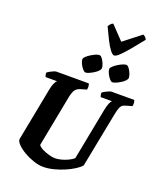

<svg xmlns="http://www.w3.org/2000/svg" viewBox="-205 -1312 1201 1437"><g transform="rotate(20 395.5 -593.5)"><path d="M315 0Q279 0 237.5 -14Q196 -28 159.5 -49.5Q123 -71 100.5 -94Q78 -117 79 -135L161 -559Q166 -587 175.5 -609Q185 -631 195 -638H103Q102 -642 99 -651Q96 -660 97 -671Q104 -678 118 -685.5Q132 -693 145.5 -698.5Q159 -704 165 -704H424Q426 -699 428.5 -687Q431 -675 427 -656L382 -643Q353 -635 339.5 -616Q326 -597 318 -557L239 -147Q249 -132 274 -119.5Q299 -107 327.5 -99Q356 -91 375 -91Q410 -91 452.5 -106.5Q495 -122 520 -144L600 -558Q607 -593 616 -613.5Q625 -634 633 -638H542Q541 -642 538 -651Q535 -660 536 -671Q543 -678 557 -685.5Q571 -693 584.5 -698.5Q598 -704 604 -704H786Q788 -699 790.5 -687Q793 -675 789 -656L750 -645Q731 -640 719 -633.5Q707 -627 699 -608.5Q691 -590 683 -550L598 -115Q584 -97 553 -77Q522 -57 481.5 -39.5Q441 -22 397.5 -11Q354 0 315 0ZM586 -772Q576 -772 563 -787Q550 -802 540 -822.5Q530 -843 530 -857Q530 -867 543 -879.5Q556 -892 575 -904Q594 -916 612 -923.5Q630 -931 640 -931Q651 -931 662.5 -916Q674 -901 682.5 -880.5Q691 -860 691 -845Q691 -835 679 -822Q667 -809 649 -798Q631 -787 614 -779.5Q597 -772 586 -772ZM372 -772Q362 -772 349 -787Q336 -802 326 -822.5Q316 -843 316 -857Q316 -867 329 -879.5Q342 -892 361 -904Q380 -916 398 -923.5Q416 -931 426 -931Q437 -931 448.5 -916Q460 -901 468.5 -880.5Q477 -860 477 -845Q477 -835 465 -822Q453 -809 435 -798Q417 -787 400 -779.5Q383 -772 372 -772ZM530 -965Q516 -965 496.5 -990.5Q477 -1016 455 -1059.5Q433 -1103 409 -1155Q415 -1164 422.5 -1173.5Q430 -1183 443 -1187L545 -1080L682 -1187Q693 -1183 701.5 -1173.5Q710 -1164 712 -1156Q671 -1104 634.5 -1060.5Q598 -1017 571 -991Q544 -965 530 -965Z"/></g></svg>

Font: Texturina 72pt 72pt Black
Style: Italic
Weight: 900
Italic angle: -11°
Designer: Guillermo Torres Carreño
Foundry: Omnibus-Type
Version: Version 1.002; ttfautohint (v1.8.3)